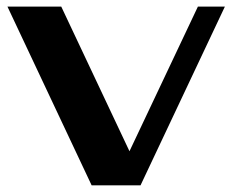

<svg xmlns="http://www.w3.org/2000/svg" viewBox="-20 -557 698 577"><path d="M255.4 0 2.4 -537.1H164.1L369.1 -102.5L574.7 -537.1H655.8L402.3 0Z"/></svg>

Font: Klaudia
Style: Bold
Weight: 700
Designer: Wojciech Kalinowski "wmk69" (wmk69@o2.pl)
Foundry: Wojciech Kalinowski "wmk69" (wmk69@o2.pl)
Version: Version 3.1.0; 2021-05-10